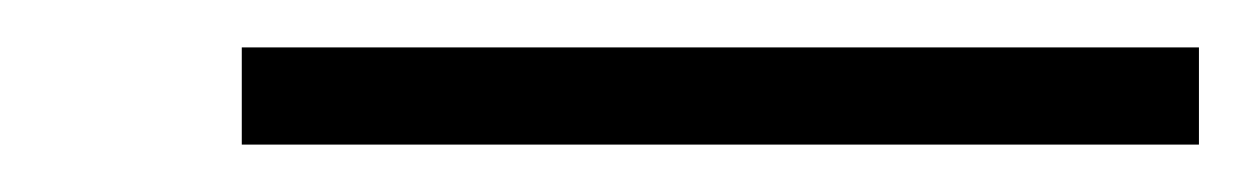

<svg xmlns="http://www.w3.org/2000/svg" viewBox="-20 -20 526 81"><path d="M82 0V41H485.8V0Z"/></svg>

Font: Estedad ExtraLight
Style: Regular
Weight: 200
Designer: Amin Abedi
Version: Version 7.3